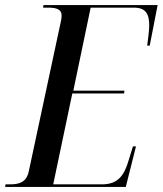

<svg xmlns="http://www.w3.org/2000/svg" viewBox="-47 -734 639 754"><path d="M-27 0H447L487 -159H475L459 -107C441 -44 416 -10 353 -10H162L237 -367H440L442 -378H241L309 -704H478C526 -704 539 -679 539 -634C539 -614 534 -577 531 -555H541L572 -714H124L122 -704H143C175 -704 195 -697 195 -673C195 -666 194 -656 191 -645L66 -61C57 -19 30 -10 -8 -10H-25Z"/></svg>

Font: Noto Serif Display Condensed Medium
Style: Italic
Weight: 500
Width: 3
Italic angle: -12°
Designer: Monotype Design Team
Foundry: Monotype Imaging Inc.
Version: Version 2.009